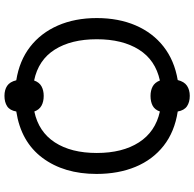

<svg xmlns="http://www.w3.org/2000/svg" viewBox="-25 -787 871 861"><g transform="rotate(-90 410.5 -356.5)"><path d="M411 59Q383 59 364.5 46.5Q346 34 341 5Q250 -9 187.5 -58Q125 -107 93 -184Q61 -261 61 -359Q61 -505 133 -601.5Q205 -698 341 -719Q346 -748 364.5 -760Q383 -772 411 -772Q438 -772 456 -760Q474 -748 481 -719Q569 -705 631 -657Q693 -609 726.5 -532.5Q760 -456 760 -358Q760 -260 727 -183.5Q694 -107 632 -58.5Q570 -10 482 5Q475 34 456.5 46.5Q438 59 411 59ZM341 -75Q349 -98 367 -107.5Q385 -117 411 -117Q435 -117 453 -107.5Q471 -98 480 -75Q572 -95 618.5 -169Q665 -243 665 -358Q665 -473 618.5 -546.5Q572 -620 480 -639Q472 -616 454 -606Q436 -596 411 -596Q385 -596 367 -606Q349 -616 341 -638Q250 -619 202.5 -546Q155 -473 155 -358Q155 -243 202.5 -169Q250 -95 341 -75Z"/></g></svg>

Font: Noto IKEA Latin
Style: Regular
Weight: 400
Designer: Monotype Design Team
Foundry: Monotype Imaging Inc.
Version: Version 1.0